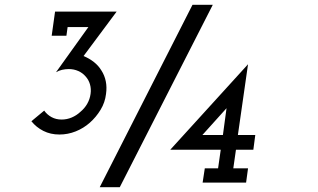

<svg xmlns="http://www.w3.org/2000/svg" viewBox="-20 -756 1316 795"><path d="M212 -457Q224 -464 237.5 -467Q251 -470 265 -470Q286 -470 304 -462Q322 -454 334 -440Q347 -426 352.5 -407Q358 -388 355 -367Q352 -345 341 -326Q330 -307 313 -293Q297 -278 277 -269.5Q257 -261 235 -261Q212 -261 193.5 -271Q175 -281 163 -298L110 -254Q130 -229 159.5 -214Q189 -199 226 -199Q261 -199 293.5 -212Q326 -225 352 -248Q378 -271 396.5 -301.5Q415 -332 419 -367Q423 -395 418 -419.5Q413 -444 400 -464Q388 -484 369 -499Q350 -514 326 -524L463 -708H208L194 -608H255L260 -644H346ZM393 19H476Q573 -171 668.5 -358.5Q764 -546 861 -736H777Q680 -546 585 -358.5Q490 -171 393 19ZM828 -59 819 0H999L1007 -59H946L957 -136H1029L1037 -197H965L1007 -490L685 -136H894L883 -59ZM918 -308 903 -197H818Z"/></svg>

Font: Josefin Slab Thin
Style: Italic
Weight: 100
Italic angle: -12°
Designer: Santiago Orozco
Foundry: Typemade
Version: Version 2.000